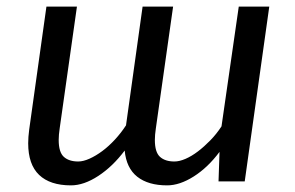

<svg xmlns="http://www.w3.org/2000/svg" viewBox="-20 -547 890 579"><path d="M216 -60Q231 -60 250 -68.5Q269 -77 288.5 -91.5Q308 -106 326.5 -126Q345 -146 360 -169L410 -527H502L450 -160Q447 -140 447 -125Q447 -88 462.5 -74Q478 -60 506 -60Q521 -60 539.5 -68Q558 -76 577 -90.5Q596 -105 614.5 -124Q633 -143 648 -166L700 -527H792L718 0H639L642 -89Q607 -42 564.5 -15Q522 12 484 12Q427 12 394 -14Q361 -40 356 -93Q320 -45 276.5 -16.5Q233 12 194 12Q131 12 98 -19.5Q65 -51 65 -115Q65 -133 68 -156L120 -527H212L160 -160Q157 -140 157 -125Q157 -88 172.5 -74Q188 -60 216 -60Z"/></svg>

Font: Yekcdsyqcyvpieeyorgstswgcgt
Style: Regular
Weight: 400
Italic angle: -8°
Designer: Carrois Corporate & Edenspiekermann
Foundry: Carrois Corporate GbR & Edenspiekermann AG
Version: Version 2.001